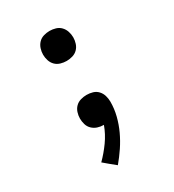

<svg xmlns="http://www.w3.org/2000/svg" viewBox="-180 -631 859 948"><g transform="rotate(-30 250.0 -156.5)"><path d="M211 215 179 189 147 162Q180 129 207.5 90.5Q235 52 251 8H249Q232 8 215.5 2.5Q199 -3 186.5 -15Q174 -27 169 -44Q164 -61 164 -78Q164 -95 169.5 -112Q175 -129 187 -141Q199 -153 216 -158Q233 -163 250 -163Q268 -163 285 -158Q302 -153 314 -140Q326 -127 331 -109.5Q336 -92 336 -75Q336 -35 326 4.5Q316 44 299 80.5Q282 117 259.5 150.5Q237 184 211 215ZM250 -357Q233 -357 216 -362Q199 -367 187 -379Q175 -391 169.5 -408Q164 -425 164 -442Q164 -459 169.5 -476Q175 -493 187 -505.5Q199 -518 216 -523Q233 -528 250 -528Q267 -528 284 -523Q301 -518 313 -505.5Q325 -493 330.5 -476Q336 -459 336 -442Q336 -425 330.5 -408Q325 -391 313 -379Q301 -367 284 -362Q267 -357 250 -357Z"/></g></svg>

Font: Iosevka Custom Medium
Style: Regular
Weight: 500
Monospace: yes
Designer: Belleve Invis
Foundry: Belleve Invis
Version: Version 32.5.0; ttfautohint (v1.8.4)